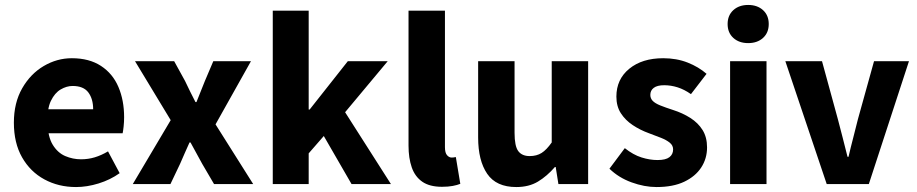

<svg xmlns="http://www.w3.org/2000/svg" viewBox="-20 -743 3701 775"><path d="M287 12Q216 12 159 -19Q102 -50 69 -108Q36 -166 36 -248Q36 -328 69.5 -386.5Q103 -445 156.5 -476.5Q210 -508 270 -508Q340 -508 387.5 -477Q435 -446 458 -392Q481 -338 481 -270Q481 -251 479 -232.5Q477 -214 475 -205H151L149 -302H356Q356 -344 336.5 -370Q317 -396 273 -396Q249 -396 225 -382Q201 -368 185.5 -336Q170 -304 172 -248Q173 -191 193 -158.5Q213 -126 243.5 -113Q274 -100 307 -100Q336 -100 362.5 -108Q389 -116 416 -132L463 -44Q425 -17 378 -2.5Q331 12 287 12Z M516 0 669 -258 525 -496H683L727 -416Q737 -395 747.5 -373.5Q758 -352 769 -331H773Q781 -352 790 -373.5Q799 -395 807 -416L841 -496H993L850 -241L1002 0H844L796 -82Q784 -103 772.5 -125Q761 -147 749 -168H745Q736 -147 726 -125.5Q716 -104 707 -82L668 0Z M1081 0V-700H1226V-301H1230L1384 -496H1545L1373 -290L1558 0H1399L1287 -194L1226 -124V0Z M1764 11Q1714 11 1684.5 -9.5Q1655 -30 1642 -67.5Q1629 -105 1629 -155V-700H1776V-149Q1776 -126 1784.5 -116.5Q1793 -107 1803 -107Q1807 -107 1810.5 -107.5Q1814 -108 1820 -109L1838 -1Q1826 4 1807.5 7.5Q1789 11 1764 11Z M2064 12Q1983 12 1946.5 -41.5Q1910 -95 1910 -188V-496H2057V-207Q2057 -153 2072 -133Q2087 -113 2118 -113Q2146 -113 2166 -125.5Q2186 -138 2207 -168V-496H2354V0H2234L2223 -69H2220Q2188 -32 2151.5 -10Q2115 12 2064 12Z M2630 12Q2581 12 2529 -7Q2477 -26 2440 -62L2502 -145Q2536 -118 2569.5 -107.5Q2603 -97 2634 -97Q2667 -97 2682 -108.5Q2697 -120 2697 -140Q2697 -156 2683.5 -167Q2670 -178 2648.5 -186.5Q2627 -195 2600 -205Q2564 -218 2534 -238Q2504 -258 2486 -286Q2468 -314 2468 -353Q2468 -423 2520 -465.5Q2572 -508 2657 -508Q2711 -508 2755.5 -490.5Q2800 -473 2832 -445L2769 -363Q2742 -382 2715 -390.5Q2688 -399 2661 -399Q2633 -399 2619 -388.5Q2605 -378 2605 -360Q2605 -346 2614.5 -336Q2624 -326 2645 -317.5Q2666 -309 2697 -299Q2735 -287 2766.5 -267Q2798 -247 2816 -218Q2834 -189 2834 -148Q2834 -103 2810.5 -67Q2787 -31 2742 -9.5Q2697 12 2630 12Z M2927 0V-496H3074V0ZM3000 -569Q2963 -569 2940 -590Q2917 -611 2917 -646Q2917 -681 2940 -702Q2963 -723 3000 -723Q3037 -723 3060 -702Q3083 -681 3083 -646Q3083 -611 3060 -590Q3037 -569 3000 -569Z M3317 0 3150 -496H3298L3362 -262Q3372 -225 3381.5 -187Q3391 -149 3401 -110H3405Q3414 -149 3424 -187Q3434 -225 3443 -262L3508 -496H3649L3487 0Z"/></svg>

Font: Mada
Style: Bold
Weight: 700
Designer: Khaled Hosny
Version: Version 1.5